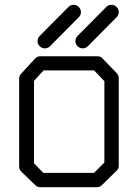

<svg xmlns="http://www.w3.org/2000/svg" viewBox="-20 -832 580 802"><path d="M295 -660Q295 -673 304 -682L424 -803Q433 -812 445 -812Q458 -812 467 -803Q476 -794 476 -781Q476 -769 467 -760L347 -639Q338 -630 325 -630Q313 -630 304 -639Q295 -648 295 -660ZM137 -660Q137 -673 146 -682L266 -803Q275 -812 287 -812Q300 -812 309 -803Q318 -794 318 -781Q318 -769 309 -760L189 -639Q180 -630 167 -630Q155 -630 146 -639Q137 -648 137 -660ZM122 -494V-150L161 -110H373L416 -153V-493L373 -538H162ZM70 -526 127 -588Q135 -597 149 -597H386Q401 -597 408 -588L468 -526Q476 -518 476 -505V-140Q476 -126 467 -119L406 -59Q397 -50 385 -50H149Q136 -50 128 -58L69 -115Q60 -124 60 -137V-506Q60 -516 70 -526Z"/></svg>

Font: ibm3270
Style: Regular
Weight: 400
Monospace: yes
Version: Version 2.0.3